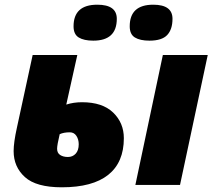

<svg xmlns="http://www.w3.org/2000/svg" viewBox="-20 -787 907 817"><path d="M38 -144Q38 -181 52 -244L119 -553H309L262 -342Q293 -352 329 -352Q416 -352 461.5 -308Q507 -264 507 -199Q507 -96 440.5 -43Q374 10 243 10Q134 10 86 -33.5Q38 -77 38 -144ZM673 -553H864L746 0H556ZM315 -173Q315 -194 305 -209Q295 -224 277 -224Q251 -224 234 -216Q223 -170 223 -154Q223 -136 236 -127.5Q249 -119 269 -119Q289 -119 302 -133Q315 -147 315 -173ZM293 -675Q293 -767 394 -767Q477 -767 477 -707Q477 -614 377 -614Q337 -614 315 -627.5Q293 -641 293 -675ZM532 -675Q532 -767 632 -767Q714 -767 714 -707Q714 -662 691.5 -638Q669 -614 616 -614Q576 -614 554 -627.5Q532 -641 532 -675Z"/></svg>

Font: Noto Sans Display Black
Style: Italic
Weight: 900
Italic angle: -12°
Designer: Monotype Design team
Foundry: Monotype Imaging Inc.
Version: Version 1.000